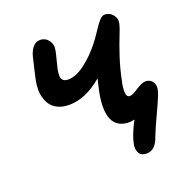

<svg xmlns="http://www.w3.org/2000/svg" viewBox="-137 -746 1001 1032"><g transform="rotate(-20 363.5 -230.5)"><path d="M528.8 159.2Q498.5 159.2 486.8 138.7Q475.1 118.2 480 89.8Q488.8 40 528.8 -35.2Q508.8 -30.8 500 -30.8Q359.4 -30.8 402.8 -245.1Q407.7 -268.6 418 -311Q322.3 -229 228 -229Q195.3 -229 170.4 -239Q145.5 -249 131.3 -264.6Q117.2 -280.3 108.9 -301Q100.6 -321.8 98.4 -341.6Q96.2 -361.3 98.1 -381.8Q100.1 -409.7 114.3 -467.3Q128.4 -524.9 128.9 -528.8Q135.7 -564.5 153.6 -587.6Q171.4 -610.8 196.8 -610.8Q227.5 -610.8 245.8 -586.2Q264.2 -561.5 256.8 -527.8Q254.4 -513.7 245.4 -479.7Q236.3 -445.8 232.9 -429.2Q229.5 -408.7 229.7 -393.1Q230 -377.4 239.7 -368.2Q249.5 -358.9 269 -358.9Q314 -358.9 366.5 -399.2Q418.9 -439.5 460 -492.2Q478 -514.2 502 -550.8Q525.9 -587.4 540.8 -603.8Q555.7 -620.1 570.8 -620.1Q598.6 -620.1 616.7 -598.1Q634.8 -576.2 628.9 -547.9Q625 -528.8 607.9 -486.6Q590.8 -444.3 570.6 -383.3Q550.3 -322.3 537.1 -255.9Q527.8 -219.7 529.3 -190.9Q530.8 -162.1 549.8 -162.1Q564.9 -162.1 599.1 -185.1Q633.3 -208 654.8 -208Q677.7 -208 692.6 -190.2Q707.5 -172.4 701.2 -141.1Q696.3 -117.2 657.5 -34.4Q618.7 48.3 603 88.9Q580.1 159.2 528.8 159.2Z"/></g></svg>

Font: Shantell Sans Irregular Bouncy
Style: Italic
Weight: 600
Italic angle: -11.31°
Designer: Stephen Nixon, Anya Danilova, Shantell Martin
Foundry: Arrow Type
Version: Version 1.006;[9816181b4]